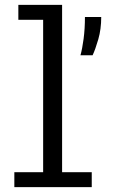

<svg xmlns="http://www.w3.org/2000/svg" viewBox="-20 -770 472 790"><path d="M39 0V-61.5H157.5V-688.5H55.5V-750H235.5V-61.5H357.5V0ZM311 -542.5Q318.5 -568.5 324 -610.2Q329.5 -652 329.5 -700H396.5Q396.5 -650 384.5 -608.5Q372.5 -567 361 -542.5Z"/></svg>

Font: Trispace SemiCondensed Light
Style: Regular
Weight: 300
Width: 4
Designer: Tyler Finck
Foundry: Etcetera Type Company
Version: Version 1.210; ttfautohint (v1.8.3)